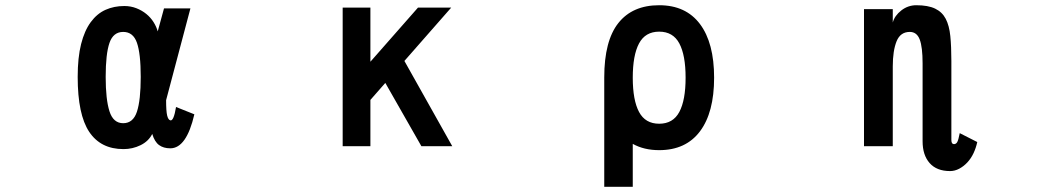

<svg xmlns="http://www.w3.org/2000/svg" viewBox="-20 -515 4040 734"><path d="M518 -221Q518 -310 503.5 -351.5Q489 -393 451 -393Q413 -393 398.5 -351Q384 -309 384 -221Q384 -135 398.5 -89.5Q413 -44 451 -44Q489 -44 503.5 -88Q518 -132 518 -221ZM723 -78Q693 52 631 52Q605 52 588 39.5Q571 27 562 -3Q548 25 517.5 40Q487 55 452 55Q365 55 321 -11Q277 -77 277 -221Q277 -295 290 -346.5Q303 -398 327 -430.5Q351 -463 383.5 -477.5Q416 -492 455 -492Q480 -492 501.5 -483.5Q523 -475 539.5 -461.5Q556 -448 567 -430.5Q578 -413 583 -395L607 -483H708L615 -132Q615 -90 619 -73.5Q623 -57 631 -55Q644 -51 653 -106Z M1709 44H1591L1453 -198L1396 -133V44H1290V-486H1396V-279L1578 -486H1705L1526 -282Z M2601 -218Q2601 -304 2577 -349Q2553 -394 2500 -394Q2447 -394 2423 -349Q2399 -304 2399 -218Q2399 -132 2423 -87Q2447 -42 2500 -42Q2553 -42 2577 -87Q2601 -132 2601 -218ZM2710 -218Q2710 -85 2656 -13Q2602 59 2500 59Q2442 59 2399 35V199H2290V-219Q2290 -359 2344 -427Q2398 -495 2500 -495Q2602 -495 2656 -423Q2710 -351 2710 -218Z M3716 28Q3711 51 3701.5 71Q3692 91 3678 106Q3664 121 3647 130Q3630 139 3612 139Q3561 139 3534 108.5Q3507 78 3507 25V-273Q3507 -335 3496 -364Q3485 -393 3458 -393Q3422 -393 3407.5 -357Q3393 -321 3393 -261V44H3283V-480H3393V-429Q3400 -455 3425.5 -475Q3451 -495 3483 -495Q3528 -495 3555 -482Q3582 -469 3595.5 -443Q3609 -417 3613 -377Q3617 -337 3617 -282V20Q3617 36 3627 36Q3635 36 3639.5 28Q3644 20 3649 -6Z"/></svg>

Font: NanumGothicCoding
Style: Bold
Weight: 700
Monospace: yes
Designer: Kwon Bruce; Nicolas Noh; Sung-woo Choi; Go-un Cha; Soo-hyun Park;
Foundry: NHN Corporation
Version: Version 2.000;PS 1;hotconv 1.0.49;makeotf.lib2.0.14853